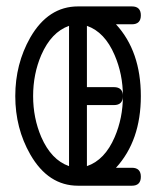

<svg xmlns="http://www.w3.org/2000/svg" viewBox="-20 -591 496 611"><path d="M428.2 -28.6Q428.2 0 399.7 0H228.3Q133.5 0 76.4 -99.4Q28.6 -182.9 28.6 -285.2Q28.6 -387.5 76.4 -471.7Q133.5 -570.6 228.3 -570.6H399.7Q428.2 -570.6 428.2 -542.2Q428.2 -513.7 399.7 -513.7H349.1Q428.2 -427.7 428.2 -285.2Q428.2 -143.6 349.1 -57.1H399.7Q428.2 -57.1 428.2 -28.6ZM371.1 -285.2Q371.1 -354.7 344.7 -415.8Q313.5 -489 256.6 -508.8V-313.7H342.5Q371.1 -313.7 371.1 -285.2Q371.1 -256.6 342.5 -256.6H256.6V-62.3Q313.7 -81.8 345 -154.8Q371.1 -215.6 371.1 -285.2ZM199.7 -62.3V-508.8Q143.1 -488.8 111.3 -415.8Q85.4 -355.5 85.4 -285.2Q85.4 -215.6 111.3 -155Q143.1 -82 199.7 -62.3Z"/></svg>

Font: EnergyBar
Style: Regular
Weight: 400
Italic angle: -10°
Version: 1.0 2000-03-28